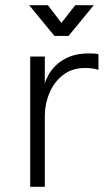

<svg xmlns="http://www.w3.org/2000/svg" viewBox="-20 -717 415 737"><path d="M96 0V-500H152V-396Q155 -409 165.5 -428.5Q176 -448 195.5 -467Q215 -486 246 -499Q277 -512 322 -512Q331 -512 340 -511.5Q349 -511 358 -509V-449Q346 -453 333 -454.5Q320 -456 306 -456Q257 -456 222.5 -429.5Q188 -403 170 -360.5Q152 -318 152 -270V0ZM189 -579 92 -697H164L243 -593L188 -594L269 -697H340L243 -579Z"/></svg>

Font: Inclusive Sans Light
Style: Regular
Weight: 300
Designer: Olivia King
Foundry: Olivia King
Version: Version 2.004